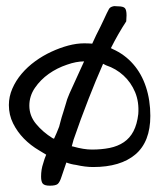

<svg xmlns="http://www.w3.org/2000/svg" viewBox="-20 -541 524 623"><path d="M113.3 32.2Q113.3 8.8 120.1 -10.7Q124 -25.4 129.9 -39.1Q118.2 -45.9 107.4 -52.7Q79.1 -69.3 57.6 -91.3Q36.1 -113.3 22.5 -140.6Q8.8 -168 8.8 -200.2Q8.8 -227.5 20 -253.4Q31.2 -279.3 50.3 -301.8Q69.3 -324.2 94.2 -342.3Q119.1 -360.4 146.5 -373Q173.8 -385.7 201.2 -393.1Q228.5 -400.4 252.9 -400.4Q266.6 -400.4 279.3 -399.4Q286.1 -413.1 292 -426.8Q306.6 -455.1 316.9 -477.5Q327.1 -500 333 -510.7Q335 -514.6 337.9 -516.6Q340.8 -518.6 345.2 -520Q349.6 -521.5 354 -521Q358.4 -520.5 362.3 -520.5Q379.9 -520.5 385.3 -514.6Q390.6 -508.8 390.6 -491.2Q390.6 -489.3 390.1 -481.4Q389.6 -473.6 389.6 -471.7Q363.3 -431.6 339.8 -384.8Q342.8 -383.8 345.7 -381.8Q384.8 -364.3 412.1 -333Q439.5 -301.8 453.6 -258.8Q467.8 -215.8 467.8 -165Q467.8 -81.1 419.4 -40Q371.1 1 282.2 1Q256.8 1 226.6 -5.9Q210.9 -7.8 195.3 -13.7Q187.5 10.7 179.7 32.2Q173.8 50.8 167 56.2Q160.2 61.5 141.6 61.5Q125 61.5 119.1 55.2Q113.3 48.8 113.3 32.2ZM217.8 -65.4Q252 -55.7 278.3 -55.7Q309.6 -55.7 335.9 -61Q362.3 -66.4 381.8 -79.6Q401.4 -92.8 413.1 -115.2Q424.8 -137.7 428.7 -170.9Q431.6 -210 418.5 -241.7Q405.3 -273.4 380.9 -295.9Q356.4 -318.4 324.2 -329.1L314.5 -334Q290 -278.3 267.6 -220.7Q241.2 -153.3 218.8 -87.9Q215.8 -77.1 212.9 -66.4ZM75.2 -198.2Q75.2 -165 97.2 -138.7Q119.1 -112.3 150.4 -92.8Q152.3 -91.8 155.3 -90.8Q164.1 -109.4 171.9 -129.9Q172.9 -132.8 176.3 -146.5Q179.7 -160.2 185.1 -176.3Q190.4 -192.4 194.3 -206.5Q198.2 -220.7 200.2 -224.6Q204.1 -235.4 214.4 -257.3Q224.6 -279.3 237.3 -307.6Q245.1 -324.2 252.9 -341.8Q227.5 -341.8 197.3 -331.1Q165 -320.3 138.2 -301.3Q111.3 -282.2 93.3 -255.9Q75.2 -229.5 75.2 -198.2Z"/></svg>

Font: Swanky and Moo Moo Cyrillic
Style: Regular
Weight: 400
Designer: Kimberly Geswein; Denis Ignatov
Foundry: Kimberly Geswein; Denis Ignatov
Version: Version 1.003 June 27, 2018